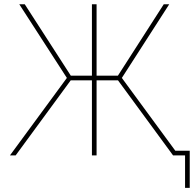

<svg xmlns="http://www.w3.org/2000/svg" viewBox="-20 -748 933 924"><path d="M444.8 -727.5V0H422.4V-727.5ZM27.8 0 301.8 -373 72.8 -727.5H99.1L320.8 -383.8H547.4L768.1 -727.5H794.4L566.4 -373L840.3 0H813L547.9 -361.3H320.3L55.2 0ZM870.6 156.2V0H817.9V-22.5H893.1V156.2Z"/></svg>

Font: Inter 18pt Thin
Style: Regular
Weight: 250
Designer: Rasmus Andersson
Foundry: rsms
Version: Version 4.001;git-66647c0bb